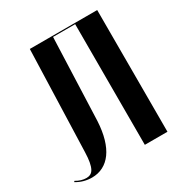

<svg xmlns="http://www.w3.org/2000/svg" viewBox="-176 -822 905 955"><g transform="rotate(-30 276.0 -344.5)"><path d="M-10 -15Q11 -2 33.5 4Q56 10 79 10Q114 10 143 -5Q172 -20 193 -49Q214 -78 226.5 -121Q239 -164 242 -220L260 -693H387V0H517V-699H130L111 -117Q110 -84 106 -62Q102 -40 95 -26.5Q88 -13 77.5 -7.5Q67 -2 54 -2Q39 -2 24 -6.5Q9 -11 -6 -20Z"/></g></svg>

Font: Moniqa Black
Style: Regular
Weight: 900
Designer: Rajesh Rajput
Foundry: Rajesh Rajput
Version: Version 1.000